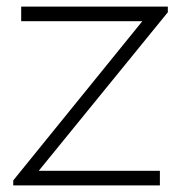

<svg xmlns="http://www.w3.org/2000/svg" viewBox="-20 -560 567 580"><path d="M20 0V-15L410 -496H44V-540H487V-523L97 -44H463V0Z"/></svg>

Font: Manrope
Style: Regular
Weight: 400
Designer: Mikhail Sharanda
Foundry: Mikhail Sharanda
Version: Version 4.503